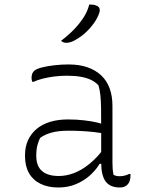

<svg xmlns="http://www.w3.org/2000/svg" viewBox="-20 -822 640 852"><path d="M479 -352Q479 -321 479 -289.5Q479 -258 479 -226.5Q479 -195 479 -163.5Q479 -132 479 -100Q479 -84 480 -72Q481 -60 484 -46Q490 -43 496.5 -41.5Q503 -40 510 -40Q523 -40 534 -43Q545 -46 553 -50H559Q559 -49 559 -47Q559 -45 559 -43Q559 -29 555.5 -19Q552 -9 546 -3Q540 3 532 6.5Q524 10 512 10Q491 10 475 3.5Q459 -3 449 -16.5Q439 -30 434 -51Q429 -72 429 -100Q429 -138 429 -181Q429 -224 429 -252Q429 -306 428.5 -340.5Q428 -375 425.5 -399Q423 -423 417 -443Q404 -458 384 -467.5Q364 -477 337.5 -481.5Q311 -486 276 -486Q248 -486 220.5 -482.5Q193 -479 169.5 -473Q146 -467 129 -459H123Q122 -463 121 -467Q120 -471 120 -475Q120 -486 122.5 -493.5Q125 -501 131 -507Q140 -516 165 -522.5Q190 -529 222 -532.5Q254 -536 284 -536Q332 -536 368 -523.5Q404 -511 429 -487.5Q454 -464 466.5 -430Q479 -396 479 -352ZM141 -130Q141 -85 166.5 -63Q192 -41 241 -41Q274 -41 308.5 -54Q343 -67 378.5 -96Q414 -125 448 -172L439 -95H422Q406 -68 379.5 -44Q353 -20 317.5 -5Q282 10 239 10Q193 10 159.5 -6.5Q126 -23 108.5 -54Q91 -85 91 -129V-134Q91 -170 104 -199Q117 -228 141.5 -249Q166 -270 201.5 -281Q237 -292 282 -292Q319 -292 353.5 -288Q388 -284 412.5 -278Q437 -272 445 -267Q451 -264 453 -258Q455 -252 455 -244.5Q455 -237 454 -226Q426 -233 398 -236Q370 -239 342 -240.5Q314 -242 285 -242Q239 -242 208.5 -233.5Q178 -225 158 -210Q151 -196 146 -177.5Q141 -159 141 -133ZM376 -802Q387 -802 394.5 -801Q402 -800 410 -796Q420 -792 422 -783Q424 -774 421 -766Q414 -744 398 -721Q382 -698 361 -678.5Q340 -659 315 -645Q304 -638 293 -635Q282 -632 274 -632Q269 -632 262.5 -634Q256 -636 251 -641Q284 -666 309 -692Q334 -718 351.5 -745.5Q369 -773 376 -802Z"/></svg>

Font: Recursive Casual Light
Style: Regular
Weight: 300
Version: Version 1.047